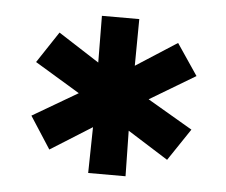

<svg xmlns="http://www.w3.org/2000/svg" viewBox="-38 -742 555 471"><g transform="rotate(5 240.0 -506.5)"><path d="M385 -362 285 -425 287 -313H195L197 -426L95 -362L44 -441L155 -506L44 -573L95 -650L196 -585L195 -700H287L286 -585L387 -650L439 -573L327 -506L438 -441Z"/></g></svg>

Font: Rosa Sans
Style: Bold
Weight: 700
Designer: Pentagram / MCKL
Foundry: Pentagram / MCKL
Version: Version 1.005;September 16, 2019;FontCreator 11.5.0.2425 64-